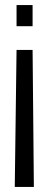

<svg xmlns="http://www.w3.org/2000/svg" viewBox="-20 -552 191 754"><path d="M45 -356 38 182H113L108 -356ZM45 -449H108V-532H45Z"/></svg>

Font: Non Bureau Light
Style: Regular
Weight: 300
Designer: Jona Saucedo
Foundry: Non Foundry
Version: Version 1.000;FEAKit 1.0